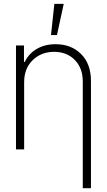

<svg xmlns="http://www.w3.org/2000/svg" viewBox="-20 -785 562 1009"><path d="M106.9 -353.5V0H64V-545.9H106V-459.5H110.4Q129.4 -501.5 171.9 -527.1Q214.4 -552.7 272 -552.7Q354.5 -552.7 406.2 -501Q458 -449.2 458 -359.9V204.1H415V-357.9Q414.6 -427.2 373.3 -469.7Q332 -512.2 264.2 -512.7Q195.8 -512.2 151.4 -468.5Q106.9 -424.8 106.9 -353.5ZM248 -600.6 265.6 -764.6H314.9L279.3 -600.6Z"/></svg>

Font: Inter Display Extra Light
Style: Regular
Weight: 200
Designer: Rasmus Andersson
Foundry: rsms
Version: Version 4.000;git-4fc901f